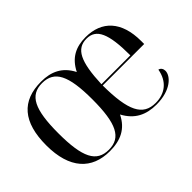

<svg xmlns="http://www.w3.org/2000/svg" viewBox="-92 -813 1090 1090"><g transform="rotate(-45 452.5 -268.0)"><path d="M287 10C373 10 437 -19 475 -97C516 -20 579 10 662 10C777 10 833 -49 833 -90C833 -105 825 -120 809 -123C795 -42 740 0 665 0C562 0 523 -79 522 -283H855V-307C855 -465 776 -546 647 -546C569 -546 510 -517 472 -441C433 -518 370 -546 290 -546C135 -546 55 -456 55 -269C55 -81 143 10 287 10ZM289 0C190 0 152 -75 152 -269C152 -461 190 -536 288 -536C387 -536 425 -461 425 -269C425 -75 387 0 289 0ZM754 -293H522C529 -468 563 -536 645 -536C723 -536 754 -468 754 -293Z"/></g></svg>

Font: Noto Serif Display
Style: Regular
Weight: 400
Designer: Monotype Design Team
Foundry: Monotype Imaging Inc.
Version: Version 2.009